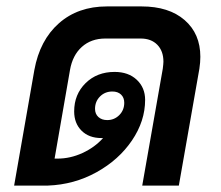

<svg xmlns="http://www.w3.org/2000/svg" viewBox="-20 -578 689 598"><path d="M604 -401Q604 -384 601 -364L537 0H423L487 -364Q489 -380 489 -386Q489 -419 470 -438.5Q451 -458 418 -458H308Q264 -458 235 -432Q206 -406 198 -360L150 -84H159Q199 -84 237 -101.5Q275 -119 301 -148H296Q257 -148 234 -171Q211 -194 211 -231Q211 -284 246.5 -319Q282 -354 337 -354Q380 -354 406 -329.5Q432 -305 432 -267Q432 -201 391 -140.5Q350 -80 280.5 -41.5Q211 -3 129 0H24L87 -360Q104 -453 163.5 -505.5Q223 -558 313 -558H421Q506 -558 555 -515.5Q604 -473 604 -401ZM314 -204Q336 -204 351.5 -219.5Q367 -235 367 -258Q367 -274 357 -283.5Q347 -293 330 -293Q307 -293 291.5 -277.5Q276 -262 276 -239Q276 -223 286.5 -213.5Q297 -204 314 -204Z"/></svg>

Font: Bai Jamjuree SemiBold
Style: Italic
Weight: 600
Italic angle: -10°
Version: Version 1.000; ttfautohint (v1.6)